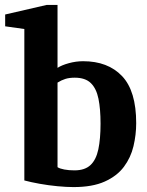

<svg xmlns="http://www.w3.org/2000/svg" viewBox="-20 -751 599 781"><path d="M279 10Q251 10 214 6.5Q177 3 141 -3.5Q105 -10 79 -17V-633L1 -644V-692L170 -731H214V-475Q231 -486 260 -494Q289 -502 318 -502Q419 -502 476.5 -441.5Q534 -381 534 -250Q534 -203 523 -156.5Q512 -110 484 -72.5Q456 -35 406 -12.5Q356 10 279 10ZM283 -58Q325 -58 348 -79.5Q371 -101 380 -143.5Q389 -186 389 -248Q389 -308 380.5 -349.5Q372 -391 349.5 -413Q327 -435 284 -435Q262 -435 246 -430Q230 -425 214 -415V-71Q223 -65 241.5 -61.5Q260 -58 283 -58Z"/></svg>

Font: Manuale
Style: Regular
Weight: 400
Designer: Eduardo Tunni / Pablo Cosgaya
Foundry: Eduardo Tunni / Pablo Cosgaya
Version: Version 1.002